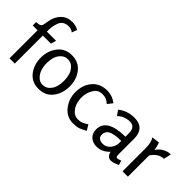

<svg xmlns="http://www.w3.org/2000/svg" viewBox="5 -1432 2107 2107"><g transform="rotate(45 1058.5 -378.5)"><path d="M177 0H95V-435H20V-487Q23 -487 37.5 -488.5Q52 -490 58.5 -491.5Q65 -493 71.5 -495.5Q78 -498 83.5 -502.5Q89 -507 92 -513Q95 -519 97 -527Q100 -539 108 -590Q123 -671 173 -720.5Q223 -770 303 -770Q356 -770 400 -745L377 -683Q349 -708 305 -708Q264 -708 236.5 -688.5Q209 -669 197 -634Q185 -599 181 -568Q177 -537 177 -497H320L302 -435H177Z M556 13Q451 13 391.5 -63.5Q332 -140 332 -248Q332 -355 392 -432Q452 -509 556 -509Q662 -509 721.5 -433Q781 -357 781 -248Q781 -139 721.5 -63Q662 13 556 13ZM556 -50Q605 -50 637.5 -83Q670 -116 681.5 -158.5Q693 -201 693 -248Q693 -295 681 -337.5Q669 -380 636.5 -413Q604 -446 556 -446Q508 -446 475.5 -413Q443 -380 431.5 -337.5Q420 -295 420 -248Q420 -204 433 -161Q446 -118 478.5 -84Q511 -50 556 -50Z M1219 -100 1257 -37Q1210 -9 1176.5 2Q1143 13 1093 13Q993 13 930.5 -66.5Q868 -146 868 -248Q868 -361 931.5 -435Q995 -509 1106 -509Q1183 -509 1250 -458L1205 -400Q1176 -425 1152.5 -434.5Q1129 -444 1093 -444Q1028 -444 992.5 -385Q957 -326 957 -257Q957 -211 970.5 -167.5Q984 -124 1017.5 -90Q1051 -56 1098 -56Q1134 -56 1159 -66Q1184 -76 1219 -100Z M1755 -73 1772 -21Q1765 -18 1749.5 -11.5Q1734 -5 1724.5 -1.5Q1715 2 1701 5.5Q1687 9 1676 9Q1647 9 1628.5 -10Q1610 -29 1605 -59Q1538 11 1455 11Q1395 11 1356.5 -24.5Q1318 -60 1318 -120Q1318 -289 1603 -291V-344Q1603 -444 1520 -444Q1481 -444 1441 -428Q1401 -412 1377 -385L1336 -444Q1417 -509 1527 -509Q1605 -509 1645.5 -466.5Q1686 -424 1686 -345V-97Q1686 -77 1690.5 -68Q1695 -59 1708 -59Q1720 -59 1755 -73ZM1603 -194V-226Q1566 -226 1539.5 -223.5Q1513 -221 1477.5 -212Q1442 -203 1422.5 -180.5Q1403 -158 1403 -123Q1403 -91 1424.5 -75Q1446 -59 1482 -59Q1533 -59 1568 -100.5Q1603 -142 1603 -194Z M1932 0H1849V-360Q1849 -448 1817 -495L1907 -506Q1925 -462 1930 -413Q1957 -455 2001 -480.5Q2045 -506 2093 -506L2073 -418Q1992 -418 1932 -330Z"/></g></svg>

Font: Rosario
Style: Regular
Weight: 400
Designer: Hector Gatti
Foundry: Omnibus-Type
Version: Version 1.004